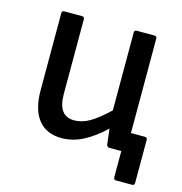

<svg xmlns="http://www.w3.org/2000/svg" viewBox="-94 -575 740 781"><g transform="rotate(15 276.0 -184.0)"><path d="M204 12Q140 12 106 -30.5Q72 -73 72 -154V-479Q72 -489 82 -489H156Q167 -489 167 -479V-163Q167 -71 235 -71Q267 -71 299.5 -89.5Q332 -108 377 -151V-479Q377 -489 387 -489H461Q472 -489 472 -479V-123Q472 -113 472 -102Q472 -91 472 -81H531Q541 -81 541 -70V110Q541 121 531 121H463Q453 121 453 110V0H404Q393 0 391 -10Q389 -26 387 -42.5Q385 -59 383 -76Q339 -34 295 -11Q251 12 204 12Z"/></g></svg>

Font: Sofia Sans Medium
Style: Regular
Weight: 500
Designer: Botio Nikoltchev, Ani Petrova
Foundry: lettersoup
Version: Version 4.101; ttfautohint (v1.8.4.7-5d5b)